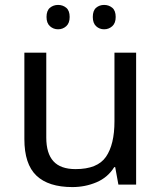

<svg xmlns="http://www.w3.org/2000/svg" viewBox="-20 -750 658 780"><path d="M533 -536V0H461L448 -71H444Q418 -29 372 -9.5Q326 10 274 10Q177 10 128 -36.5Q79 -83 79 -185V-536H168V-191Q168 -127 197 -95Q226 -63 287 -63Q376 -63 410.5 -113Q445 -163 445 -257V-536ZM169 -681Q169 -707 183 -718.5Q197 -730 216 -730Q235 -730 249 -718.5Q263 -707 263 -681Q263 -656 249 -643.5Q235 -631 216 -631Q197 -631 183 -643.5Q169 -656 169 -681ZM357 -681Q357 -707 370.5 -718.5Q384 -730 403 -730Q422 -730 436 -718.5Q450 -707 450 -681Q450 -656 436 -643.5Q422 -631 403 -631Q384 -631 370.5 -643.5Q357 -656 357 -681Z"/></svg>

Font: Noto Sans Lisu
Style: Regular
Weight: 400
Designer: Monotype Design Team. David Williams.
Foundry: Monotype Imaging Inc.
Version: Version 2.102